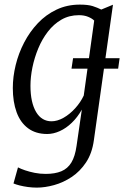

<svg xmlns="http://www.w3.org/2000/svg" viewBox="-20 -586 561 854"><path d="M298 -280.5 305 -327H512L505.5 -280.5ZM397.5 38Q389.5 96 362.8 136.2Q336 176.5 298.8 201.2Q261.5 226 220.8 237.2Q180 248.5 144 248.5Q124 248.5 104 245.8Q84 243 67.2 238.8Q50.5 234.5 40 230L60 158.5Q72.5 165 91.5 171.5Q110.5 178 134.2 182.8Q158 187.5 183.5 187.5Q224.5 187.5 252.8 175.8Q281 164 297.5 136.8Q314 109.5 320.5 63L344 -98.5Q324.5 -64 299.2 -39.8Q274 -15.5 245.8 -2.8Q217.5 10 190 10Q139 10 104.8 -15.5Q70.5 -41 53.8 -87Q37 -133 37 -194.5Q37 -244.5 49.8 -296.8Q62.5 -349 87.5 -397Q112.5 -445 148.5 -483Q184.5 -521 231.5 -543.2Q278.5 -565.5 335 -565.5Q371.5 -565.5 392.5 -558.8Q413.5 -552 430.5 -543.5L482.5 -565ZM399 -494.5Q389.5 -504 372 -511.2Q354.5 -518.5 331 -518.5Q287.5 -518.5 253 -498.5Q218.5 -478.5 192.8 -445Q167 -411.5 150 -370.2Q133 -329 124.2 -286Q115.5 -243 115.5 -204.5Q115.5 -166.5 122 -137.2Q128.5 -108 140.8 -87.5Q153 -67 170.2 -56.8Q187.5 -46.5 209 -46.5Q235 -46.5 262.8 -62.2Q290.5 -78 314.5 -104.5Q338.5 -131 352.5 -161Z"/></svg>

Font: Merriweather 24pt SemiCondensed Light
Style: Italic
Weight: 300
Width: 4
Italic angle: -7.8°
Designer: Eben Sorkin
Foundry: Eben Sorkin
Version: Version 2.101